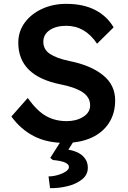

<svg xmlns="http://www.w3.org/2000/svg" viewBox="-20 -732 667 997"><path d="M316 10Q224 10 156 -25Q88 -60 39 -127L124 -223Q173 -155 220 -129Q267 -103 326 -103Q377 -103 412.5 -125.5Q448 -148 448 -185Q448 -228 407.5 -254Q367 -280 294 -294Q75 -338 75 -510Q75 -569 108.5 -614.5Q142 -660 198.5 -686Q255 -712 324 -712Q412 -712 473.5 -680.5Q535 -649 570 -590L484 -505Q422 -598 324 -598Q271 -598 238 -575.5Q205 -553 205 -515Q205 -475 239.5 -452Q274 -429 341 -415Q451 -393 514.5 -342Q578 -291 578 -211Q578 -143 545.5 -93Q513 -43 454 -16.5Q395 10 316 10ZM240 245 232 184Q255 184 279.5 177Q304 170 321 159Q338 148 338 135Q338 123 323.5 115Q309 107 289 103.5Q269 100 255 99L241 88L312 -24H379L335 45Q385 54 410.5 78.5Q436 103 436 139Q436 176 405.5 200Q375 224 329.5 235Q284 246 240 245Z"/></svg>

Font: Lexend Deca Medium
Style: Regular
Weight: 500
Designer: Bonnie Shaver-Troup, Thomas Jockin
Foundry: Lexend
Version: Version 1.008; ttfautohint (v1.8.4.7-5d5b)